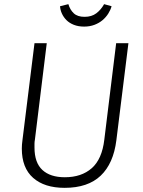

<svg xmlns="http://www.w3.org/2000/svg" viewBox="-20 -893 686 924"><path d="M205 -685 148 -221Q146 -211 146 -201V-183Q146 -110 184 -75Q222 -40 292 -40Q372 -40 421.5 -83.5Q471 -127 482 -221L539 -685H598L540 -218Q526 -106 464.5 -47.5Q403 11 291 11Q194 11 139.5 -37Q85 -85 85 -178Q85 -197 88 -218L146 -685ZM385 -765Q357 -765 335.5 -773.5Q314 -782 300 -796Q286 -810 278 -827.5Q270 -845 269 -863L309 -873Q317 -846 335 -829Q353 -812 387 -812Q421 -812 443.5 -829Q466 -846 481 -873L517 -863Q512 -845 501 -827.5Q490 -810 473.5 -796Q457 -782 434.5 -773.5Q412 -765 385 -765Z"/></svg>

Font: Glekhifnjqigglhiwekvrgaqftz
Style: Regular
Weight: 300
Italic angle: -8°
Designer: Carrois Corporate & Edenspiekermann
Foundry: Carrois Corporate GbR & Edenspiekermann AG
Version: Version 2.001